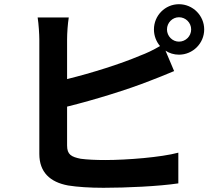

<svg xmlns="http://www.w3.org/2000/svg" viewBox="-20 -850 1040 913"><path d="M774 -710C774 -742 800 -768 831 -768C863 -768 889 -742 889 -710C889 -678 863 -652 831 -652C800 -652 774 -678 774 -710ZM307 -767H159C164 -736 167 -685 167 -663C167 -601 167 -233 167 -118C167 -32 217 16 304 32C347 39 407 43 472 43C582 43 734 36 828 22V-124C746 -102 584 -89 480 -89C435 -89 394 -91 364 -95C319 -104 299 -115 299 -158V-343C429 -375 590 -425 691 -465C724 -477 769 -496 808 -512L767 -609C785 -597 807 -590 831 -590C897 -590 951 -644 951 -710C951 -776 897 -830 831 -830C765 -830 712 -776 712 -710C712 -680 723 -652 741 -631C707 -611 677 -597 645 -585C556 -547 417 -503 299 -474V-663C299 -691 302 -736 307 -767Z"/></svg>

Font: Noto Sans Mono CJK HK
Style: Bold
Weight: 700
Designer: Ryoko NISHIZUKA 西塚涼子 (kana, bopomofo & ideographs); Paul D. Hunt (Latin, Greek & Cyrillic); Sandoll Communications 산돌커뮤니
Foundry: Adobe
Version: Version 2.004;hotconv 1.0.118;makeotfexe 2.5.65603